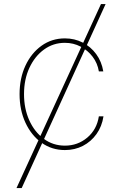

<svg xmlns="http://www.w3.org/2000/svg" viewBox="-20 -748 616 972"><path d="M514.6 -727.5 89.8 204.1H63.5L491.2 -727.5ZM308.6 11.7Q242.2 11.7 190.4 -25.4Q138.7 -62.5 108.9 -126.7Q79.1 -190.9 79.1 -271.5Q79.1 -351.6 108.6 -415.3Q138.2 -479 190.2 -516.4Q242.2 -553.7 308.6 -553.7Q357.4 -553.7 398.4 -532.7Q439.5 -511.7 467 -474.1Q494.6 -436.5 502.9 -386.7H480.5Q473.6 -428.2 449 -460.7Q424.3 -493.2 387.9 -512.2Q351.6 -531.2 308.6 -531.2Q249.5 -531.2 202.9 -497.3Q156.2 -463.4 128.9 -404.8Q101.6 -346.2 101.6 -271.5Q101.6 -198.7 127.9 -139.6Q154.3 -80.6 201.2 -45.7Q248 -10.7 308.6 -10.7Q373.5 -10.7 421.9 -51.5Q470.2 -92.3 480.5 -159.2H503.9Q496.1 -107.9 468.5 -69.3Q440.9 -30.8 399.7 -9.5Q358.4 11.7 308.6 11.7Z"/></svg>

Font: Inter Tight Thin
Style: Regular
Weight: 250
Designer: Rasmus Andersson
Foundry: rsms
Version: Version 3.004